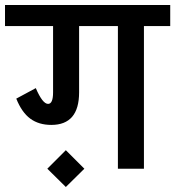

<svg xmlns="http://www.w3.org/2000/svg" viewBox="-30 -674 700 767"><path d="M650 -654V-570H545V0H441V-570H286V-305Q286 -175 175 -175Q125 -175 91 -200Q57 -225 35 -280L113 -322Q140 -259 162 -259Q182 -259 182 -305V-570H-10V-654ZM159 0 233 -74 307 0 233 73Z"/></svg>

Font: Biryani DemiBold
Style: Regular
Weight: 600
Designer: Dan Reynolds and Mathieu Réguer
Foundry: Dan Reynolds and Mathieu Réguer
Version: Version 1.003;PS 001.003;hotconv 1.0.70;makeotf.lib2.5.58329